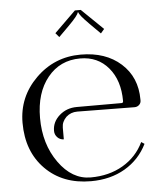

<svg xmlns="http://www.w3.org/2000/svg" viewBox="-55 -838 743 893"><g transform="rotate(-5 316.5 -391.0)"><path d="M355.5 -790 456.1 -692.4 439.5 -672.9 391.6 -720.7Q343.8 -768.6 343.8 -779.3H339.8Q339.8 -767.6 293 -720.7L245.1 -672.9L228.5 -692.4L328.1 -790ZM297.9 -320.3Q267.6 -320.3 246.1 -300.8Q224.6 -279.3 224.6 -252V-197.3Q207 -197.3 194.8 -210Q182.6 -222.7 182.6 -240.2Q182.6 -282.2 216.3 -312Q250 -341.8 297.9 -341.8H506.8Q514.6 -341.8 514.6 -350.6Q514.6 -447.3 464.8 -506.3Q415 -565.4 333 -565.4Q238.3 -565.4 180.7 -494.1Q123 -422.9 123 -305.7Q123 -183.6 185.1 -96.7Q247.1 -9.8 334 -9.8Q419.9 -9.8 484.9 -47.9Q549.8 -85.9 582 -153.3L596.7 -143.6Q561.5 -72.3 493.2 -32.2Q424.8 7.8 334 7.8Q202.1 7.8 121.1 -74.2Q40 -156.2 40 -290Q40 -411.1 127 -497.1Q213.9 -583 336.9 -583Q453.1 -583 524.4 -519Q595.7 -455.1 595.7 -350.6V-345.7Q595.7 -334 586.9 -325.7Q578.1 -317.4 565.4 -317.4Z"/></g></svg>

Font: FoglihtenNo07
Style: Regular
Weight: 500
Designer: gluk (gluksza@wp.pl)
Foundry: gluk (gluksza@wp.pl)
Version: Version 0.871